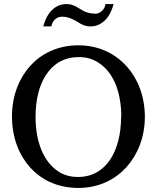

<svg xmlns="http://www.w3.org/2000/svg" viewBox="-20 -910 770 945"><path d="M576 -334C576 -251 557 -178 524 -127C492 -78 441 -39 364 -39C329 -39 298 -47 272 -63C194 -111 155 -211 155 -336C155 -419 173 -491 207 -542C239 -591 290 -629 368 -629C403 -629 433 -621 459 -605C538 -558 577 -459 577 -333ZM693 -334C693 -440 656 -525 604 -583C552 -641 472 -687 366 -687C260 -687 180 -643 128 -585C76 -527 39 -442 39 -337C39 -229 76 -144 129 -85C182 -27 260 15 366 15C471 15 551 -30 603 -88C655 -146 693 -231 693 -336ZM447 -843C425 -843 408 -848 393 -855C367 -868 346 -890 308 -890C292 -890 278 -887 265 -881C226 -862 205 -825 193 -780H233C236 -805 257 -828 285 -828C306 -828 323 -822 338 -815C365 -803 386 -780 424 -780C440 -780 454 -783 467 -789C506 -808 527 -845 539 -890H499C496 -864 474 -842 446 -842Z"/></svg>

Font: Veleka
Style: Regular
Weight: 400
Designer: Stefan Peev, Context Ltd, 2016; SIL International, 1997-2014.
Foundry: Stefan Peev, Context Ltd, 2016
Version: Version 1.000